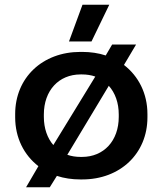

<svg xmlns="http://www.w3.org/2000/svg" viewBox="-20 -748 686 810"><path d="M366 -573 441 -728H328L271 -573ZM90 42H190L220 -6C250 4 284 9 319 9H327C487 9 602 -100 602 -253V-267C602 -354 564 -427 503 -474L554 -560H453L426 -514C396 -524 362 -529 327 -529H319C159 -529 44 -420 44 -267V-253C44 -167 81 -94 142 -47ZM205 -136C180 -165 165 -206 165 -255V-265C165 -366 228 -434 320 -434H326C346 -434 365 -431 382 -425ZM320 -86C300 -86 281 -89 264 -95L439 -386C466 -356 481 -314 481 -265V-255C481 -154 418 -86 326 -86Z"/></svg>

Font: Fixel Display SemiBold
Style: Regular
Weight: 600
Designer: AlfaBravo + MacPaw
Foundry: Kyrylo Tkachov, Marchela Mozhyna, Serhii Makarenko, Maria Weinstein, Zakhar Kryvoshyya
Version: Version 1.211